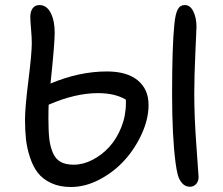

<svg xmlns="http://www.w3.org/2000/svg" viewBox="-20 -729 883 761"><path d="M261.2 12.2Q216.3 12.2 182.9 -3.4Q149.4 -19 130.1 -43.9Q110.8 -68.8 98.9 -105.2Q86.9 -141.6 83 -176.8Q79.1 -211.9 79.1 -254.9Q79.1 -302.2 92.5 -409.4Q106 -516.6 106 -558.1Q106 -580.1 103 -614.5Q100.1 -648.9 100.1 -661.1Q100.1 -683.6 109.6 -696.3Q119.1 -709 136.2 -709Q165 -709 180.9 -678Q196.8 -647 196.8 -599.1Q196.8 -555.7 180.2 -397.9Q293.9 -445.8 403.8 -445.8Q482.9 -445.8 525.9 -410.6Q568.8 -375.5 568.8 -313Q568.8 -258.3 542.5 -199.7Q516.1 -141.1 474.1 -94.5Q432.1 -47.9 375.2 -17.8Q318.4 12.2 261.2 12.2ZM732.9 11.2Q714.4 11.2 702.1 -2.7Q689.9 -16.6 684.8 -35.4Q679.7 -54.2 675.8 -84Q662.1 -189 662.1 -356.9Q662.1 -543.5 670.9 -630.9Q674.8 -672.9 684.1 -690.9Q693.4 -709 712.9 -709Q733.9 -709 746.3 -683.6Q758.8 -658.2 758.8 -622.1Q758.8 -615.2 754.4 -521Q750 -426.8 750 -356.9Q750 -265.1 758.5 -150.1Q767.1 -35.2 767.1 -27.8Q767.1 -9.8 757.1 0.7Q747.1 11.2 732.9 11.2ZM171.9 -257.8Q171.9 -209 175.5 -178Q179.2 -147 189.9 -122.6Q200.7 -98.1 220.7 -87.2Q240.7 -76.2 272 -76.2Q309.1 -76.2 346.2 -95.2Q383.3 -114.3 412.6 -146Q441.9 -177.7 460.4 -223.6Q479 -269.5 479 -319.8V-334Q435.5 -359.9 368.2 -359.9Q278.3 -359.9 172.9 -314Q171.9 -294.9 171.9 -257.8Z"/></svg>

Font: Shantell Sans Normal
Style: Regular
Weight: 400
Designer: Stephen Nixon, Anya Danilova, Shantell Martin
Foundry: Arrow Type
Version: Version 1.006;[559af2be0]